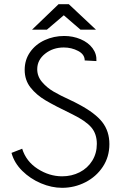

<svg xmlns="http://www.w3.org/2000/svg" viewBox="-20 -875 589 918"><path d="M35 -144 86 -164Q105 -103 160.5 -67.5Q216 -32 277 -32Q323 -32 361 -51.5Q399 -71 421 -106.5Q443 -142 443 -187Q443 -235 416.5 -266Q390 -297 327 -328Q242 -369 198 -395Q154 -421 126 -456.5Q98 -492 98 -541Q98 -589 124 -626Q150 -663 193.5 -683Q237 -703 287 -703Q329 -703 365.5 -687.5Q402 -672 422.5 -644.5Q443 -617 441 -583L385 -586Q385 -615 353.5 -631.5Q322 -648 285 -648Q233 -648 195.5 -618Q158 -588 158 -544Q158 -510 181 -483Q204 -456 235.5 -437.5Q267 -419 315 -397Q325 -392 336 -387Q347 -382 357 -376Q436 -334 469.5 -290.5Q503 -247 503 -186Q503 -125 471.5 -77.5Q440 -30 388 -3.5Q336 23 277 23Q227 23 176 1.5Q125 -20 86.5 -58Q48 -96 35 -144ZM260 -855H309L439 -733H365L285 -802L204 -733H133Z"/></svg>

Font: Bellota Text
Style: Regular
Weight: 400
Designer: Kemie Guaida
Foundry: Kemie Guaida
Version: Version 4.001